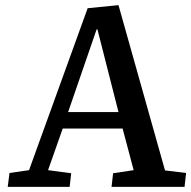

<svg xmlns="http://www.w3.org/2000/svg" viewBox="-20 -727 744 747"><path d="M441 -707 622 -64 704 -54 698 0H414L420 -53L500 -65L457 -227H224L167 -65L257 -53L251 0H10L17 -54L93 -65L321 -695ZM245 -291H441L359 -613H356Z"/></svg>

Font: Literata 12pt Medium
Style: Italic
Weight: 500
Italic angle: -2°
Designer: Latin by Veronika Burian and Jose Scaglione. Greek by Irene Vlachou. Cyrillic by Vera Evstafieva
Foundry: TypeTogether
Version: Version 3.002